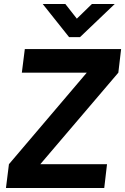

<svg xmlns="http://www.w3.org/2000/svg" viewBox="-20 -947 630 967"><path d="M328 -760 195 -927H309L367 -853L443 -927H558L383 -760ZM183 -120H519L505 0H10L25 -120L417 -581H90L105 -700H590L576 -581Z"/></svg>

Font: Haskoy Bold
Style: Italic
Weight: 700
Designer: Ertekin Erdin
Foundry: Ertekin Erdin
Version: Version 2.000; ttfautohint (v1.8.4.7-5d5b)